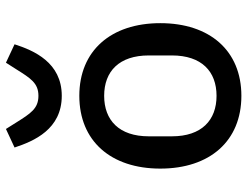

<svg xmlns="http://www.w3.org/2000/svg" viewBox="-112 -700 825 640"><g transform="rotate(-90 300.0 -380.5)"><path d="M300.1 12.1C450.3 12.1 542.3 -93 542.3 -258.2C542.3 -422.9 450.3 -528.1 300.1 -528.1C149.5 -528.1 57.5 -422.9 57.5 -258.2C57.5 -93 149.5 12.1 300.1 12.1ZM127.8 -744C149.1 -679.3 188.6 -586.6 300.1 -586.6C411.2 -586.6 451 -679.3 471.9 -744L410.5 -772.7L389.2 -739.3C358.3 -690 342.3 -664.4 300.1 -664.4C257.8 -664.4 241.5 -690 210.6 -739.3L189.6 -772.7ZM165.1 -219.5V-296.5C165.1 -395.6 218.8 -445.3 300.1 -445.3C381.4 -445.3 434.7 -395.6 434.7 -296.5V-219.5C434.7 -120.4 381.4 -70.7 300.1 -70.7C218.8 -70.7 165.1 -120.4 165.1 -219.5Z"/></g></svg>

Font: Margiela Mono Medium
Style: Regular
Weight: 500
Designer: Mike Abbink, Paul van der Laan, Pieter van Rosmalen
Foundry: Bold Monday
Version: Version 2.003 2021